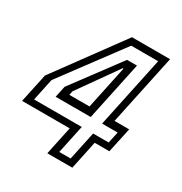

<svg xmlns="http://www.w3.org/2000/svg" viewBox="-181 -820 890 941"><g transform="rotate(30 264.0 -350.0)"><path d="M220 0 254 -160.5H-15.5L19.5 -324L295 -700H510.5L426 -302H509L478.5 -160.5H395.5L361.5 0ZM267.5 -34.8H331.8L366 -196H454L467.8 -260.2H379.8L465 -662.2H312.5L58.5 -320.8L32 -196H301.8ZM116.8 -260.2 130.5 -324.2 329.5 -591.8H385.8L315.5 -260.2ZM170.5 -302H284.5L336 -545.5H331.5L175 -324.5Z"/></g></svg>

Font: Tourney Thin
Style: Italic
Weight: 100
Italic angle: -12°
Designer: Tyler Finck
Foundry: Etcetera Type Co
Version: Version 1.015